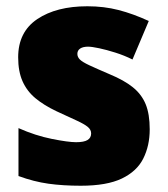

<svg xmlns="http://www.w3.org/2000/svg" viewBox="-20 -583 537 613"><path d="M458 -170Q458 -118 437.5 -77Q417 -36 369 -13Q321 10 238 10Q181 10 134.5 3.5Q88 -3 39 -21V-174Q93 -150 145.5 -139.5Q198 -129 223 -129Q248 -129 259.5 -136Q271 -143 271 -157Q271 -169 260 -178Q249 -187 225 -198Q201 -209 160 -228Q120 -247 93 -269.5Q66 -292 52 -323.5Q38 -355 38 -400Q38 -481 99 -522Q160 -563 259 -563Q312 -563 358.5 -551Q405 -539 455 -516L403 -393Q377 -406 348.5 -415Q320 -424 296.5 -429Q273 -434 261 -434Q245 -434 236 -428Q227 -422 227 -411Q227 -401 235 -393Q243 -385 265.5 -374.5Q288 -364 330 -346Q376 -327 404 -304.5Q432 -282 445 -250.5Q458 -219 458 -170Z"/></svg>

Font: Noto Sans Display Black
Style: Regular
Weight: 900
Designer: Monotype Design Team
Foundry: Monotype Imaging Inc.
Version: Version 2.003